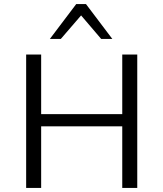

<svg xmlns="http://www.w3.org/2000/svg" viewBox="-20 -927 806 947"><path d="M583 -304H183V0H109V-658H183V-364H583V-658H657V0H583ZM380 -851 280 -735H226L356 -907H404L534 -735H479Z"/></svg>

Font: LXGW Bright TC
Style: Regular
Weight: 400
Designer: Christian Thalmann (Catharsis Fonts)
Foundry: LXGW / Christian Thalmann (Catharsis Fonts) / Fontworks Inc.
Version: Version 5.501